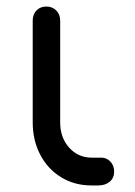

<svg xmlns="http://www.w3.org/2000/svg" viewBox="-20 -567 414 587"><path d="M260 0Q208 0 167 -25Q126 -50 103 -94Q80 -138 80 -193V-504Q80 -523 91.5 -535Q103 -547 122 -547Q140 -547 152 -535Q164 -523 164 -504V-193Q164 -146 191.5 -115.5Q219 -85 261 -85H290Q306 -85 317.5 -73Q329 -61 329 -42Q329 -23 315.5 -11.5Q302 0 280 0Z"/></svg>

Font: Comfortaa Medium
Style: Regular
Weight: 500
Designer: Johan Aakerlund
Foundry: Johan Aakerlund
Version: Version 3.104; ttfautohint (v1.8.1.43-b0c9)